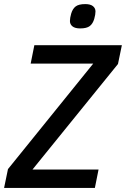

<svg xmlns="http://www.w3.org/2000/svg" viewBox="-34 -919 616 939"><path d="M430 0H-14L5 -92L422 -608H116L134 -698H562L543 -606L125 -90H448ZM358 -780Q333 -780 320.5 -790Q308 -800 308 -816Q308 -831 314 -852Q321 -876 336 -887.5Q351 -899 383 -899Q408 -899 420.5 -889Q433 -879 433 -863Q433 -848 427 -827Q420 -803 405 -791.5Q390 -780 358 -780Z"/></svg>

Font: IBM Plex Sans Condensed Medium
Style: Italic
Weight: 500
Width: 3
Italic angle: -11°
Designer: Mike Abbink, Paul van der Laan, Pieter van Rosmalen
Foundry: Bold Monday
Version: Version 1.3